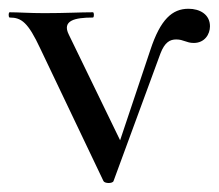

<svg xmlns="http://www.w3.org/2000/svg" viewBox="-27 -414 499 438"><path d="M403 -394C366 -394 339 -370 316 -300L247 -94L130 -335C114 -367 143 -374 185 -374C188 -374 188 -386 185 -386C155 -386 122 -384 74 -384C40 -384 16 -386 -5 -386C-8 -386 -8 -374 -5 -374C22 -374 37 -363 65 -303L209 -1C212 5 230 5 232 -1L339 -292C349 -318 361 -324 375 -324C392 -324 398 -316 415 -316C440 -316 452 -336 452 -354C452 -381 429 -394 403 -394Z"/></svg>

Font: Cormorant Infant Book
Style: Regular
Weight: 500
Designer: Christian Thalmann (Catharsis Fonts)
Version: Version 1.000;PS 002.000;hotconv 1.0.88;makeotf.lib2.5.64775